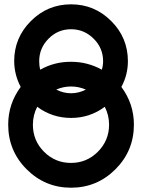

<svg xmlns="http://www.w3.org/2000/svg" viewBox="-20 -814 677 892"><path d="M18.1 -234.9C18.1 -154.3 46.4 -85 103.5 -27.8C160.6 29.3 229.5 58.1 310.1 58.1C390.6 58.1 459.5 29.3 516.6 -27.8C573.7 -85 602.1 -154.3 602.1 -234.9C602.1 -299.8 582.5 -357.9 543.9 -410.2C564 -447.3 574.2 -487.3 574.2 -529.8C574.2 -602.5 548.3 -665 496.6 -716.3C444.8 -768.1 382.8 -793.9 310.1 -793.9C237.3 -793.9 175.3 -768.1 123.5 -716.3C71.8 -664.6 45.9 -602.5 45.9 -529.8C46.4 -487.3 56.2 -447.8 76.2 -410.2C37.6 -357.9 18.1 -299.8 18.1 -234.9ZM132.8 -234.9C132.8 -264.2 139.6 -292 152.8 -317.9C199.7 -283.2 252 -266.1 310.1 -266.1C368.2 -266.1 420.4 -283.2 466.8 -317.9C480 -292 486.8 -264.2 486.8 -234.9C486.8 -185.5 469.2 -143.6 434.6 -108.9C399.9 -74.2 358.4 -57.1 309.6 -57.1C261.2 -57.1 219.2 -74.2 184.6 -108.9C149.9 -143.6 132.8 -185.5 132.8 -234.9ZM162.1 -529.8C162.1 -570.3 176.8 -605.5 205.6 -634.3C234.4 -663.6 269.5 -678.2 310.1 -678.2C350.6 -678.2 385.7 -663.6 415 -634.3C444.3 -605.5 459 -570.3 459 -529.8C459 -516.1 457 -502.9 453.1 -490.2C409.2 -514.6 361.3 -526.9 310.1 -526.9C258.8 -527.3 210.9 -515.1 167 -490.2C163.6 -502.4 162.1 -515.6 162.1 -529.8ZM241.2 -397.9C285.6 -417 334.5 -417 378.9 -397.9C336.4 -375 284.2 -375 241.2 -397.9Z"/></svg>

Font: Nemoy
Style: Bold
Weight: 700
Designer: BSozoo
Foundry: BSozoo
Version: Version 001.000